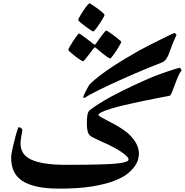

<svg xmlns="http://www.w3.org/2000/svg" viewBox="-20 -1036 1101 1143"><path d="M1061 -617.7Q1047.4 -599.6 1037.1 -574Q1026.9 -548.3 1018.3 -524.9Q1009.8 -501.5 1002.7 -484.4Q995.6 -467.3 989.3 -465.8Q948.2 -458 900.9 -448.7Q853.5 -439.5 806.4 -429.4Q759.3 -419.4 716.1 -409.2Q672.9 -398.9 639.6 -388.7Q606.4 -378.4 586.4 -369.1Q566.4 -359.9 566.4 -351.1Q566.4 -347.2 579.6 -339.6Q592.8 -332 613.5 -321.3Q634.3 -310.5 659.4 -297.1Q684.6 -283.7 708.5 -267.6Q738.3 -247.6 757.1 -227.8Q775.9 -208 787.1 -189Q798.3 -169.9 802.7 -153.1Q807.1 -136.2 807.1 -121.6Q807.1 -112.8 803.7 -94Q800.3 -75.2 785.9 -52Q771.5 -28.8 741.9 -4.2Q712.4 20.5 659.4 40.8Q606.4 61 526.9 74Q447.3 86.9 333 86.9Q253.9 86.9 199.2 74.7Q144.5 62.5 110.6 39.3Q76.7 16.1 61.5 -18.1Q46.4 -52.2 46.4 -96.2Q46.4 -107.9 49.3 -125.5Q52.2 -143.1 57.1 -163.3Q62 -183.6 67.1 -204.3Q72.3 -225.1 77.1 -241.5Q82 -257.8 85.4 -268.1Q88.9 -278.3 89.4 -278.3Q101.6 -278.3 107.4 -272Q113.3 -265.6 113.3 -262.2Q113.3 -259.8 111.3 -250Q109.4 -240.2 107.4 -228Q105.5 -215.8 103.8 -203.4Q102.1 -190.9 102.1 -182.6Q102.1 -150.9 116.5 -127Q130.9 -103 163.8 -86.9Q196.8 -70.8 249.5 -62.7Q302.2 -54.7 378.9 -54.7Q448.7 -54.7 498.5 -55.4Q548.3 -56.2 583.3 -57.4Q618.2 -58.6 640.6 -59.8Q663.1 -61 678.2 -63Q702.6 -65.4 716.1 -68.8Q729.5 -72.3 736.1 -75.4Q742.7 -78.6 743.9 -82.3Q745.1 -85.9 745.1 -88.9Q745.1 -95.2 735.4 -105Q725.6 -114.7 710.9 -125.5Q696.3 -136.2 678.7 -146.5Q661.1 -156.7 645 -165Q635.3 -170.4 619.6 -177.5Q604 -184.6 586.9 -192.1Q569.8 -199.7 554 -207.3Q538.1 -214.8 529.3 -219.7Q522 -223.6 515.9 -229Q509.8 -234.4 505.6 -243.4Q501.5 -252.4 499.3 -266.8Q497.1 -281.2 497.1 -302.2Q497.1 -331.1 500.5 -351.6Q503.9 -372.1 515.1 -380.9Q539.6 -399.4 571 -419.4Q602.5 -439.5 637.5 -458.5Q672.4 -477.5 708.7 -495.6Q745.1 -513.7 778.3 -529.1Q811.5 -544.4 840.1 -557.1Q868.7 -569.8 888.7 -578.1Q904.8 -584.5 930.9 -594.2Q957 -604 982.4 -612.3Q1007.8 -620.6 1027.3 -626.7Q1046.9 -632.8 1049.3 -632.8Q1051.3 -632.8 1056.2 -626.2Q1061 -619.6 1061 -617.7ZM445.3 -917.5Q445.3 -919.9 449.5 -928.2Q453.6 -936.5 460.2 -947.3Q466.8 -958 474.9 -970.5Q482.9 -982.9 490.2 -992.7Q497.6 -1002.4 503.7 -1009.3Q509.8 -1016.1 513.2 -1016.1Q515.1 -1016.1 529.5 -1006.8Q543.9 -997.6 560.1 -985.6Q576.2 -973.6 589.4 -962.4Q602.5 -951.2 602.5 -947.8Q602.5 -945.3 598.4 -937Q594.2 -928.7 587.4 -917.7Q580.6 -906.7 572.5 -894.5Q564.5 -882.3 557.1 -872.3Q549.8 -862.3 543.7 -855.5Q537.6 -848.6 535.6 -848.6Q531.7 -848.6 517.3 -858.4Q502.9 -868.2 486.8 -879.9Q470.7 -891.6 458 -902.8Q445.3 -914.1 445.3 -917.5ZM475.1 -671.4Q471.2 -671.4 456.5 -680.7Q441.9 -689.9 426.5 -702.1Q411.1 -714.4 398.9 -725.1Q386.7 -735.8 386.7 -739.3Q386.7 -743.2 395.5 -758.8Q404.3 -774.4 415.5 -791.5Q426.8 -808.6 437 -822.5Q447.3 -836.4 451.2 -836.4Q453.1 -836.4 466.6 -826.7Q480 -816.9 495.6 -805.7Q513.7 -792 536.1 -774.4Q540.5 -770.5 545.4 -770.5Q546.9 -770.5 551.3 -776.4Q566.9 -798.3 578.6 -814.9Q584 -822.3 589.4 -829.3Q594.7 -836.4 599.4 -841.8Q604 -847.2 607.4 -850.8Q610.8 -854.5 612.8 -854.5Q614.3 -854.5 621.6 -849.9Q628.9 -845.2 638.9 -838.1Q648.9 -831.1 659.9 -823Q670.9 -814.9 680.2 -807.4Q689.5 -799.8 695.6 -794.2Q701.7 -788.6 701.7 -786.6Q701.7 -784.2 697.3 -775.9Q692.9 -767.6 686.5 -756.6Q680.2 -745.6 672.1 -733.4Q664.1 -721.2 656.5 -711.2Q648.9 -701.2 643.6 -694.3Q638.2 -687.5 636.7 -687.5Q631.3 -687.5 617.9 -697.3Q604.5 -707 589.8 -718.3Q573.2 -731.9 552.7 -749.5Q548.3 -753.9 545.4 -753.9Q543.5 -753.9 541.5 -752.7Q539.6 -751.5 536.1 -746.6Q520 -725.1 507.8 -709Q497.1 -694.8 487.3 -683.1Q477.5 -671.4 475.1 -671.4ZM1030.8 -827.1 1026.9 -819.8Q1023.4 -812 1017.3 -798.3Q1011.2 -784.7 1003.9 -765.6Q996.6 -746.6 988.8 -725.1Q982.9 -708.5 977.3 -698Q971.7 -687.5 966.6 -681.2Q961.4 -674.8 956.8 -671.4Q952.1 -668 948.2 -666Q930.2 -658.7 903.3 -647.9Q876.5 -637.2 844.2 -624Q812 -610.8 776.6 -595.5Q741.2 -580.1 705.8 -564.2Q670.4 -548.3 636.2 -532.5Q602.1 -516.6 573.2 -502.4Q544.4 -488.3 522.2 -476.3Q500 -464.4 488.3 -456.1Q487.8 -455.6 484.4 -454.3Q481 -453.1 479.5 -453.1Q479 -453.1 477.3 -454.8Q475.6 -456.5 475.6 -458Q475.6 -461.4 480.7 -472.9Q485.8 -484.4 492.7 -497.3Q499.5 -510.3 505.9 -521.5Q512.2 -532.7 515.6 -536.1Q543.5 -562.5 577.9 -588.6Q612.3 -614.7 650.9 -640.1Q689.5 -665.5 730.2 -689.7Q771 -713.9 810.5 -736.3Q818.4 -740.2 836.2 -749.8Q854 -759.3 876.5 -770.8Q898.9 -782.2 923.6 -794.4Q948.2 -806.6 968.8 -816.7Q989.3 -826.7 1003.2 -833.3Q1017.1 -839.8 1019 -839.8Q1021 -839.8 1025.9 -834.7Q1030.8 -829.6 1030.8 -827.1Z"/></svg>

Font: Accordance
Style: Bold-Italic
Weight: 700
Italic angle: -11°
Version: Version 1.2 (build January 31, 2020) Miklal Software Solutio